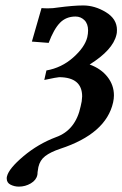

<svg xmlns="http://www.w3.org/2000/svg" viewBox="-20 -465 453 711"><path d="M49.8 226.1Q33.7 226.1 19.3 219Q4.9 211.9 4.9 195.8Q4.9 190.9 5.9 188Q12.7 159.2 66.9 113.5Q121.1 67.9 187 43Q260.3 17.1 278.8 -71.8Q283.7 -89.8 284.2 -107.9Q284.2 -178.7 199.2 -179.2Q192.4 -179.2 144 -168.9L151.9 -204.1Q208 -213.9 251 -252Q293.9 -290 303.2 -327.1Q306.2 -340.3 306.2 -352.1Q306.2 -377 292.5 -390.4Q278.8 -403.8 259.8 -403.8Q224.6 -403.8 201.9 -380.4Q179.2 -356.9 160.2 -306.2L98.1 -311L133.8 -435.1Q142.6 -434.1 157.2 -434.1Q177.2 -434.1 192.9 -437Q252 -444.8 288.1 -444.8Q331.1 -444.8 372.1 -419.9Q413.1 -395 413.1 -354Q413.1 -341.8 411.1 -335.9Q397.9 -279.8 312 -226.1Q354 -210.9 377.9 -180.4Q401.9 -149.9 401.9 -111.8Q401.9 -99.6 398.9 -85.9Q373 30.3 203.1 85.9Q167 98.1 147.5 113Q127.9 127.9 122.1 153.8Q121.1 160.6 119.1 172.9Q119.1 179.7 118.2 183.1Q114.3 202.1 94 214.1Q73.7 226.1 49.8 226.1Z"/></svg>

Font: Linux Libertine O
Style: Semibold Italic
Weight: 600
Italic angle: -11.5°
Designer: Philipp H. Poll
Foundry: Philipp H. Poll
Version: Version 5.1.2